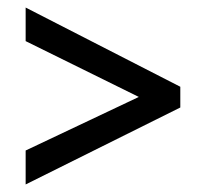

<svg xmlns="http://www.w3.org/2000/svg" viewBox="-20 -612 521 509"><path d="M48 -213 348 -355 48 -503V-592L458 -382V-327L48 -123Z"/></svg>

Font: Noto Sans Condensed Medium
Style: Italic
Weight: 500
Width: 3
Italic angle: -12°
Designer: Monotype Design Team
Foundry: Monotype Imaging Inc.
Version: Version 2.013; ttfautohint (v1.8.4.7-5d5b)